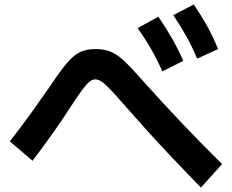

<svg xmlns="http://www.w3.org/2000/svg" viewBox="-20 -838 1040 861"><path d="M881 3Q806 -74 745 -138.5Q684 -203 631 -262Q578 -321 526 -380Q491 -421 469 -443Q447 -465 433.5 -473.5Q420 -482 407 -482Q395 -482 382.5 -472.5Q370 -463 351 -438Q332 -413 300 -364Q267 -312 225.5 -253Q184 -194 126 -117L24 -204Q84 -281 128.5 -343.5Q173 -406 209 -458Q253 -524 283 -558.5Q313 -593 341.5 -605.5Q370 -618 407 -618Q435 -618 457 -612.5Q479 -607 501 -593Q523 -579 550 -552Q577 -525 615 -482Q707 -379 795 -286.5Q883 -194 976 -102ZM708 -518Q685 -570 658.5 -616.5Q632 -663 597 -712L690 -763Q724 -714 751 -666.5Q778 -619 802 -565ZM864 -575Q842 -628 816 -674.5Q790 -721 757 -770L849 -818Q883 -768 909.5 -720Q936 -672 958 -618Z"/></svg>

Font: M PLUS 1 Code
Style: Bold
Weight: 700
Designer: Coji Morishita
Foundry: UNDERFOREST DESIGN
Version: Version 1.002